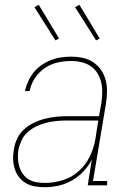

<svg xmlns="http://www.w3.org/2000/svg" viewBox="-20 -775 540 803"><path d="M167 8Q146 8 126 4.5Q106 1 89 -8.5Q72 -18 60 -33.5Q48 -49 42 -68Q36 -87 35 -107.5Q34 -128 38 -149Q41 -172 51.5 -194.5Q62 -217 80 -233.5Q98 -250 120.5 -261Q143 -272 166.5 -278Q190 -284 213 -286.5Q236 -289 259 -289H394L404 -344Q407 -366 407.5 -388.5Q408 -411 403 -431.5Q398 -452 387 -469.5Q376 -487 359 -498.5Q342 -510 320.5 -515Q299 -520 277 -520Q249 -520 220.5 -513.5Q192 -507 167 -490Q142 -473 125.5 -447.5Q109 -422 104 -394H84Q89 -415 98 -435Q107 -455 121 -472.5Q135 -490 154 -503Q173 -516 193.5 -524Q214 -532 235 -535Q256 -538 277 -538Q302 -538 326 -533Q350 -528 369.5 -515Q389 -502 402.5 -482.5Q416 -463 422 -440Q428 -417 427.5 -391.5Q427 -366 423 -341L369 -18H428V0H347L364 -108Q351 -81 329 -58Q307 -35 280.5 -20Q254 -5 225 1.5Q196 8 167 8ZM168 -10Q205 -10 242.5 -21.5Q280 -33 309.5 -59.5Q339 -86 356 -121.5Q373 -157 379 -194L391 -271H259Q238 -271 217 -269Q196 -267 175 -262Q154 -257 134 -247.5Q114 -238 97 -223.5Q80 -209 70.5 -188.5Q61 -168 57 -148Q54 -130 55 -112Q56 -94 61 -77.5Q66 -61 76 -47Q86 -33 100.5 -24.5Q115 -16 132.5 -13Q150 -10 168 -10ZM382 -606 294 -745 312 -755 397 -614ZM212 -606 124 -745 142 -755 227 -614Z"/></svg>

Font: Iosevka Curly Slab ThObl
Style: Regular
Weight: 100
Italic angle: -9°
Monospace: yes
Designer: Belleve Invis
Foundry: Belleve Invis
Version: Version 11.0.0; ttfautohint (v1.8.3)